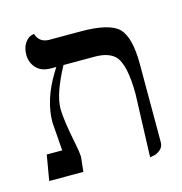

<svg xmlns="http://www.w3.org/2000/svg" viewBox="-89 -638 694 732"><g transform="rotate(-15 257.5 -272.5)"><path d="M415 12.2 423.8 -233.9Q423.8 -355.5 388.2 -389.6Q362.8 -412.6 312 -413.1H187Q133.8 -314.9 132.8 -255.9Q132.8 -210.9 153.8 -108.9Q160.6 -74.2 161.1 -58.1L154.8 0H20L37.1 -100.1H98.1Q97.2 -117.2 93.3 -164.6Q89.8 -206.5 89.8 -211.9Q89.8 -301.3 147.5 -395Q152.8 -403.3 158.7 -413.1H137.2Q85.4 -413.1 66.4 -455.6Q60.1 -470.7 60.1 -486.8Q60.1 -514.6 72 -532.2Q84 -549.8 96.7 -553.7L108.9 -557.1Q120.1 -521 158.2 -520H284.2Q397.5 -520 433.6 -483.4Q468.8 -446.3 469.2 -344.2V-33.2Q469.2 -14.2 455.6 -3.2Q441.9 7.8 428.7 9.8Z"/></g></svg>

Font: Linux Libertine Display O
Style: Regular
Weight: 400
Designer: Philipp H. Poll
Foundry: Philipp H. Poll
Version: Version 5.0.9